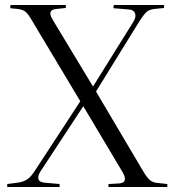

<svg xmlns="http://www.w3.org/2000/svg" viewBox="-20 -750 700 770"><path d="M9 0V-12L48 -17Q73 -20 89 -30.5Q105 -41 123 -70L302 -344L108 -668Q95 -691 84.5 -701Q74 -711 52 -714L21 -717L22 -730H244V-718L205 -714Q186 -712 182.5 -701Q179 -690 193 -668L353 -403L515 -663Q527 -682 521.5 -696.5Q516 -711 497 -712L435 -717L436 -730H638V-718L599 -714Q577 -712 565.5 -700Q554 -688 538 -663L365 -383L555 -62Q569 -38 581.5 -27.5Q594 -17 615 -16L651 -12V0H415V-12L453 -14Q497 -15 472 -59L314 -324L142 -62Q131 -45 134 -32Q137 -19 162 -17L219 -12V0Z"/></svg>

Font: Literata 72pt Light
Style: Regular
Weight: 300
Designer: Latin by Veronika Burian and Jose Scaglione. Greek by Irene Vlachou. Cyrillic by Vera Evstafieva.
Foundry: TypeTogether
Version: Version 3.002